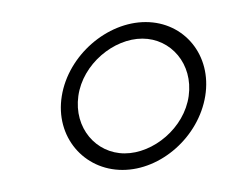

<svg xmlns="http://www.w3.org/2000/svg" viewBox="-20 -154 223 174"><path d="M36 -67C30 -30 56 0 91 0C126 0 160 -30 166 -67C172 -104 147 -134 112 -134C77 -134 42 -104 36 -67ZM51 -67C55 -96 83 -119 109 -119C135 -119 155 -96 151 -67C147 -38 119 -15 93 -15C67 -15 47 -38 51 -67Z"/></svg>

Font: Ampere
Style: OuLnIta
Weight: 400
Version: Version 1